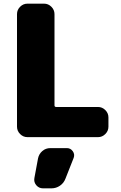

<svg xmlns="http://www.w3.org/2000/svg" viewBox="-20 -750 661 1050"><path d="M516 -165Q539 -165 556 -148Q573 -131 573 -108V-57Q573 -34 556 -17Q539 0 516 0H130Q107 0 90 -17Q73 -34 73 -57V-673Q73 -696 90 -713Q107 -730 130 -730H221Q244 -730 261 -713Q278 -696 278 -673V-174Q278 -165 287 -165ZM346 60Q366 60 378 77Q390 94 383 113L338 227Q329 251 308 265.5Q287 280 261 280H215Q193 280 178.5 263Q164 246 168 224L188 116Q193 92 211.5 76Q230 60 255 60Z"/></svg>

Font: Rounded Mplus 1c Black
Style: Regular
Weight: 900
Version: Version 1.059.20150529